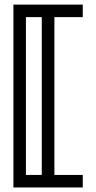

<svg xmlns="http://www.w3.org/2000/svg" viewBox="-20 -701 424 846"><path d="M39.1 125V-680.7H344.7V-625.5H219.7V69.8H344.7V125ZM94.2 69.8H164.1V-625.5H94.2Z"/></svg>

Font: X Company
Style: Regular
Weight: 400
Designer: GGBotNet
Foundry: GGBotNet
Version: 0.90